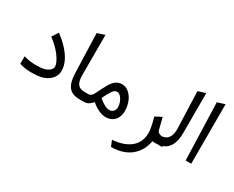

<svg xmlns="http://www.w3.org/2000/svg" viewBox="-121 -1158 2304 1889"><g transform="rotate(30 1031.0 -213.0)"><path d="M47.9 -97.7Q110.4 -77.1 186.5 -77.1Q243.2 -77.1 273.9 -84.2Q304.7 -91.3 329.1 -109.4Q341.8 -118.7 349.9 -130.9Q357.9 -143.1 357.9 -154.3Q357.9 -203.1 301.3 -277.3Q254.4 -337.4 177.7 -396L224.1 -466.8Q321.8 -393.6 373 -321.3Q434.6 -235.4 434.6 -154.8Q434.6 -115.7 414.3 -82.5Q394 -49.3 356.9 -27.3Q323.2 -7.3 284.2 0.5Q245.1 8.3 180.2 8.3Q104.5 8.3 47.4 -12.2Z M740.2 -87.9Q749 -87.9 749 -52.7V-36.1Q749 0 740.2 0H730.5Q682.6 0 650.1 -13.4Q617.7 -26.9 598.6 -54.7Q579.6 -82.5 571 -119.9Q562.5 -157.2 561 -210.4L546.9 -649.4L631.3 -676.8V-217.3Q631.3 -151.9 655 -119.9Q678.7 -87.9 730 -87.9Z M1036.6 23.4Q1018.6 23.4 1000 19.3Q981.4 15.1 965.6 8.5Q949.7 2 935.1 -6.1Q920.4 -14.2 908.9 -22.2Q897.5 -30.3 888.9 -36.9Q880.4 -43.5 876 -47.9L871.6 -51.8Q855.5 -35.6 848.1 -28.8Q840.8 -22 827.9 -13.7Q814.9 -5.4 800.8 -2.7Q786.6 0 766.6 0H734.9Q723.6 0 720 -8.3Q716.3 -16.6 716.3 -36.1V-52.7Q716.3 -71.8 720 -79.8Q723.6 -87.9 734.9 -87.9H774.4Q809.6 -87.9 826.7 -122.6Q874 -218.8 898.9 -260.7Q946.3 -338.9 1015.6 -338.9Q1060.5 -338.9 1096.7 -307.6Q1132.8 -276.4 1152.1 -226.8Q1171.4 -177.2 1171.4 -121.6Q1171.4 -79.6 1155.3 -46.9Q1139.2 -14.2 1108.2 4.6Q1077.1 23.4 1036.6 23.4ZM1032.2 -55.7Q1059.6 -55.7 1076.9 -74.5Q1094.2 -93.3 1094.2 -123Q1094.2 -147.5 1084 -176.5Q1073.7 -205.6 1053.7 -227.8Q1033.7 -250 1010.7 -250Q981.4 -250 956.1 -209Q928.2 -164.6 908.2 -119.6Q980.5 -55.7 1032.2 -55.7Z M1448.7 -222.2 1522 -259.8Q1533.7 -215.8 1555.2 -127.9Q1564.5 -87.9 1640.6 -87.9H1660.2Q1668.9 -87.9 1668.9 -52.7V-36.1Q1668.9 0 1660.2 0H1643.1Q1575.7 0 1557.6 -19.5Q1545.4 68.4 1500 129.9Q1454.6 191.4 1385.7 220.9Q1316.9 250.5 1229.5 251L1202.6 184.6Q1332.5 175.3 1406.7 114.5Q1481 53.7 1481 -56.6Q1481 -101.6 1448.7 -222.2Z M1567.9 -87.9H1588.4Q1711.4 -87.9 1706.1 -234.4L1691.4 -649.9L1776.4 -677.2V-227.5Q1776.4 0 1592.8 0H1567.9Q1544.4 0 1544.4 -36.1V-52.7Q1544.4 -87.9 1567.9 -87.9Z M1911.1 -650.4 1995.6 -677.2V-1H1932.1Z"/></g></svg>

Font: Samim FD
Style: FD
Weight: 400
Foundry: DejaVu fonts team - Redesigned by Saber Rastikerdar
Version: Version 4.00 December 17, 2020